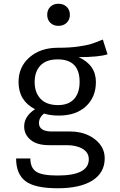

<svg xmlns="http://www.w3.org/2000/svg" viewBox="-20 -793 640 1025"><path d="M248.5 -756.5Q265 -773 292 -773Q319 -773 336 -756.5Q353 -740 353 -714Q353 -688 336 -671.5Q319 -655 292 -655Q265 -655 248.5 -671.5Q232 -688 232 -714Q232 -740 248.5 -756.5ZM529 -582 554 -503Q507 -488 400 -488Q492 -446 492 -355Q492 -275 439 -225.5Q386 -176 294 -176Q247 -176 215 -187Q188 -165 188 -136Q188 -91 258 -91H353Q433 -91 486 -50Q539 -9 539 52Q539 129 473.5 170.5Q408 212 288 212Q166 212 116 174Q66 136 66 53H142Q142 102 172.5 123Q203 144 288 144Q454 144 454 57Q454 21 421 1.5Q388 -18 336 -18H242Q177 -18 143 -46.5Q109 -75 109 -118Q109 -172 167 -210Q79 -255 79 -355Q79 -436 137.5 -487Q196 -538 289 -538Q352 -538 397.5 -544.5Q443 -551 467 -558.5Q491 -566 529 -582ZM288 -476Q227 -476 196 -443.5Q165 -411 165 -355Q165 -299 196.5 -265.5Q228 -232 290 -232Q346 -232 375.5 -264.5Q405 -297 405 -356Q405 -476 288 -476Z"/></svg>

Font: Fira Mono
Style: Regular
Weight: 400
Designer: Carrois Corporate & Edenspiekermann AG
Foundry: Carrois Corporate GbR & Edenspiekermann AG
Version: Version 3.206;PS 003.206;hotconv 1.0.70;makeotf.lib2.5.58329